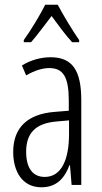

<svg xmlns="http://www.w3.org/2000/svg" viewBox="-20 -785 431 815"><path d="M225 -765H172C150 -721 110 -655 81 -615V-606H112C137 -634 171 -681 199 -717C227 -679 258 -636 286 -606H316V-615C294 -646 249 -719 225 -765ZM195 -542C153 -542 110 -530 73 -507L91 -465C129 -487 162 -496 189 -496C248 -496 272 -459 272 -358V-315L211 -310C99 -301 36 -245 36 -140C36 -61 72 10 156 10C222 10 255 -31 275 -84H277L284 0H325V-360C325 -485 288 -542 195 -542ZM217 -269 273 -274V-216C273 -106 240 -34 170 -34C120 -34 91 -70 91 -141C91 -220 131 -261 217 -269Z"/></svg>

Font: Noto Sans Kannada ExtraCondensed Light
Style: Regular
Weight: 300
Width: 2
Designer: Jelle Bosma - Monotype Design Team
Foundry: Monotype Imaging Inc.
Version: Version 2.005